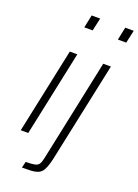

<svg xmlns="http://www.w3.org/2000/svg" viewBox="-173 -814 778 1080"><g transform="rotate(20 216.0 -274.0)"><path d="M164 -666 180 -743H231L214 -666ZM26 0 134 -510H179L71 0ZM365 -666 381 -743H432L415 -666ZM104 195 113 158Q149 158 167 154Q185 150 192.5 138Q200 126 205 102L334 -510H380L253 89Q246 119 238.5 139Q231 159 221 170.5Q211 182 195 187.5Q179 193 157.5 194Q136 195 104 195Z"/></g></svg>

Font: Saira SemiCondensed ExtraLight
Style: Italic
Weight: 250
Width: 4
Italic angle: -12°
Designer: Hector Gatti with collaboration of the Omnibus-Type team
Foundry: Omnibus-Type
Version: Version 1.101